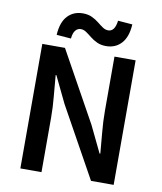

<svg xmlns="http://www.w3.org/2000/svg" viewBox="-92 -920 839 993"><g transform="rotate(10 328.0 -423.0)"><path d="M83 0V-654H202L406 -286L473 -147H477Q473 -197 467.5 -256Q462 -315 462 -370V-654H573V0H454L250 -368L183 -507H179Q183 -455 188.5 -398Q194 -341 194 -286V0ZM409 -700Q382 -700 361.5 -709.5Q341 -719 325 -732Q309 -745 295 -754.5Q281 -764 266 -764Q250 -764 238.5 -750.5Q227 -737 224 -707L148 -713Q152 -780 183 -813Q214 -846 263 -846Q290 -846 310.5 -836.5Q331 -827 347 -814Q363 -801 377 -791.5Q391 -782 406 -782Q441 -782 448 -840L524 -834Q520 -767 489 -733.5Q458 -700 409 -700Z"/></g></svg>

Font: Source Sans Pro SemiBold
Style: Regular
Weight: 600
Designer: Paul D. Hunt
Foundry: Adobe Systems Incorporated
Version: Version 2.045;hotconv 1.0.109;makeotfexe 2.5.65596